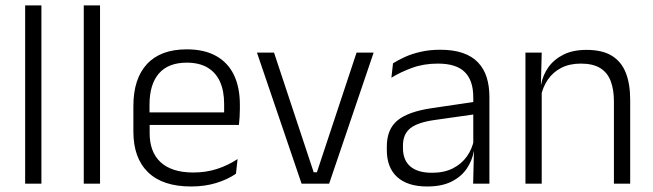

<svg xmlns="http://www.w3.org/2000/svg" viewBox="-20 -683 2428 714"><path d="M73.5 0V-663H134V0Z M291.5 0V-663H352V0Z M690.5 10.5Q585 10.5 530.5 -42.5Q476 -95.5 476 -193.5V-288.5Q476 -390.5 526.8 -445Q577.5 -499.5 674.5 -499.5Q739.5 -499.5 783.5 -475Q827.5 -450.5 849.8 -404.5Q872 -358.5 872 -294V-276.5Q872 -262 871 -247.5Q870 -233 868.5 -218.5H812.5Q813.5 -240.5 813.5 -260.2Q813.5 -280 813.5 -296.5Q813.5 -345.5 797.8 -379.8Q782 -414 751.2 -432Q720.5 -450 674.5 -450Q606 -450 571 -409.8Q536 -369.5 536 -293.5V-246L536.5 -238V-187.5Q536.5 -154 546.2 -127Q556 -100 576.2 -80.8Q596.5 -61.5 627.2 -51.5Q658 -41.5 699 -41.5Q746.5 -41.5 787.2 -54.8Q828 -68 863.5 -91.5L857.5 -37Q826.5 -15.5 784 -2.5Q741.5 10.5 690.5 10.5ZM507.5 -218.5V-265H855V-218.5Z M1158.5 -42.5 1306 -487.5H1369.5L1204 0H1101.5L935.5 -487.5H999L1146.5 -42.5Z M1739.5 0 1742.5 -121.5 1740 -131V-288.5V-321Q1740 -384 1708.2 -415.2Q1676.5 -446.5 1608.5 -446.5Q1555.5 -446.5 1512 -430.5Q1468.5 -414.5 1435.5 -394L1441.5 -447.5Q1459.5 -459 1485 -470.8Q1510.5 -482.5 1543.8 -490.2Q1577 -498 1617 -498Q1666 -498 1700.8 -486Q1735.5 -474 1757.5 -451Q1779.5 -428 1789.8 -395.5Q1800 -363 1800 -322.5V0ZM1568.5 10.5Q1496 10.5 1457.2 -24.5Q1418.5 -59.5 1418.5 -125V-138Q1418.5 -202.5 1458.2 -235.2Q1498 -268 1587 -281L1750 -305L1753 -259L1594.5 -236.5Q1532.5 -227.5 1505.5 -205.8Q1478.5 -184 1478.5 -141.5V-132.5Q1478.5 -87.5 1506 -64Q1533.5 -40.5 1586.5 -40.5Q1632 -40.5 1664.2 -57Q1696.5 -73.5 1716.2 -101.2Q1736 -129 1742.5 -163.5L1754.5 -120.5H1742Q1736 -86 1715.8 -56Q1695.5 -26 1659.2 -7.8Q1623 10.5 1568.5 10.5Z M2263 0V-306Q2263 -349.5 2251.2 -381Q2239.5 -412.5 2212.5 -429.5Q2185.5 -446.5 2140 -446.5Q2098 -446.5 2067 -430.5Q2036 -414.5 2017 -386.5Q1998 -358.5 1991 -322.5L1978.5 -367.5H1992Q1998.5 -403.5 2019.2 -432.8Q2040 -462 2075.2 -479.8Q2110.5 -497.5 2161 -497.5Q2220 -497.5 2255.5 -475.5Q2291 -453.5 2307.2 -412.2Q2323.5 -371 2323.5 -312V0ZM1934 0V-487.5H1994.5L1991.5 -367L1994.5 -364V0Z"/></svg>

Font: Anek Gujarati Light
Style: Regular
Weight: 300
Designer: Mrunmayee Ghaisas (Gujarati), Yesha Goshar (Latin)
Foundry: Ek Type
Version: Version 1.003